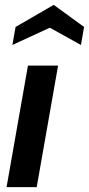

<svg xmlns="http://www.w3.org/2000/svg" viewBox="-20 -770 366 790"><path d="M131 0H7L95 -500H219ZM313 -585 185 -656 31 -585 44 -659 201 -750 326 -659Z"/></svg>

Font: Cabin
Style: Bold Italic
Weight: 700
Designer: Pablo Impallari
Foundry: Pablo Impallari. www.impallari.com Igino Marini. www.ikern.com
Version: Version 1.005